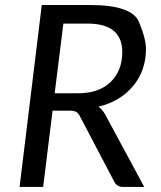

<svg xmlns="http://www.w3.org/2000/svg" viewBox="-20 -736 634 756"><path d="M461.4 -530.8Q461.4 -643.1 324.7 -643.1H229.5L195.3 -368.7H287.1Q370.1 -368.7 415.8 -413.3Q461.4 -458 461.4 -530.8ZM333 -716.3Q499 -716.3 526.9 -650.1Q554.7 -584 554.7 -543Q554.7 -458.5 504.2 -397.5Q453.6 -336.4 367.2 -315.9Q383.3 -304.7 393.6 -286.1L547.9 0H464.8Q440.4 0 430.2 -20L294.9 -277.8Q288.6 -290.5 280 -295.4Q271.5 -300.3 252.9 -300.3H187L149.9 0H57.1L144.5 -716.3Z"/></svg>

Font: Lato-Italic
Style: Italic
Weight: 400
Italic angle: -7°
Designer: Lukasz Dziedzic
Foundry: tyPoland Lukasz Dziedzic
Version: Version 1.104; Western+Polish opensource